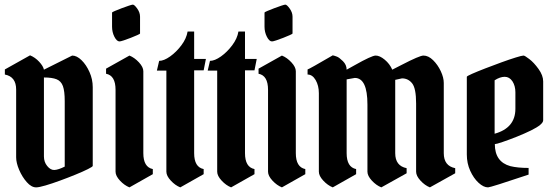

<svg xmlns="http://www.w3.org/2000/svg" viewBox="-20 -810 2413 830"><path d="M380.9 -433.1V-92.8Q380.9 -89.4 359.9 -78.9Q338.9 -68.4 306.6 -55.2Q274.4 -42 239.7 -29.3Q205.1 -16.6 176.8 -8.3Q148.4 0 136.2 0Q115.7 0 95.7 -22.7Q75.7 -45.4 62.7 -75.9Q49.8 -106.4 49.8 -129.9V-422.9Q49.8 -478.5 1 -487.8V-509.8L109.9 -570.8Q131.8 -562 149.4 -543Q167 -523.9 169.9 -508.8L292 -569.8Q312 -569.8 332.5 -549.8Q353 -529.8 366.9 -498.5Q380.9 -467.3 380.9 -433.1ZM169.9 -133.8Q169.9 -109.4 184.1 -92.3Q198.7 -74.2 215.6 -75.2Q232.4 -76.2 259.8 -89.8V-373Q259.8 -416 252 -437.7Q244.1 -459.5 224.6 -467.3Q205.1 -475.1 169.9 -475.1Z M464.4 -694.8V-755.9Q464.4 -757.3 476.8 -762.7Q489.3 -768.1 506.1 -774.4Q522.9 -780.8 536.9 -785.4Q550.8 -790 554.2 -790Q561 -790 573.2 -772.9Q585.4 -755.9 585.4 -737.8V-665Q585.4 -663.6 573.5 -658.2Q561.5 -652.8 545.4 -646.5Q529.3 -640.1 515.1 -635.5Q501 -630.9 496.6 -630.9Q484.9 -630.9 474.6 -650.9Q464.4 -670.9 464.4 -694.8ZM599.6 -502V-147.9Q599.6 -87.4 640.6 -79.1V-57.1L539.6 0Q517.6 -8.8 498.5 -29.3Q479.5 -49.8 479.5 -67.9V-421.9Q479.5 -483.4 438.5 -491.2V-513.2L539.6 -569.8Q561.5 -561 580.6 -540.5Q599.6 -520 599.6 -502Z M791 -673.8H819.3V-555.2H870.1L860.4 -505.9H819.3V-147.9Q819.3 -87.4 860.4 -79.1V-57.1L759.3 0Q737.3 -8.8 718.3 -29.3Q699.2 -49.8 699.2 -67.9V-504.9H658.2L668 -546.9Q688.5 -546.9 715.3 -565.9Q742.2 -585 764.2 -614.3Q786.1 -643.6 791 -673.8Z M1010.7 -673.8H1039.1V-555.2H1089.8L1080.1 -505.9H1039.1V-147.9Q1039.1 -87.4 1080.1 -79.1V-57.1L979 0Q957 -8.8 938 -29.3Q918.9 -49.8 918.9 -67.9V-504.9H877.9L887.7 -546.9Q908.2 -546.9 935.1 -565.9Q961.9 -585 983.9 -614.3Q1005.9 -643.6 1010.7 -673.8Z M1123.5 -694.8V-755.9Q1123.5 -757.3 1136 -762.7Q1148.4 -768.1 1165.3 -774.4Q1182.1 -780.8 1196 -785.4Q1210 -790 1213.4 -790Q1220.2 -790 1232.4 -772.9Q1244.6 -755.9 1244.6 -737.8V-665Q1244.6 -663.6 1232.7 -658.2Q1220.7 -652.8 1204.6 -646.5Q1188.5 -640.1 1174.3 -635.5Q1160.2 -630.9 1155.8 -630.9Q1144 -630.9 1133.8 -650.9Q1123.5 -670.9 1123.5 -694.8ZM1258.8 -502V-147.9Q1258.8 -87.4 1299.8 -79.1V-57.1L1198.7 0Q1176.8 -8.8 1157.7 -29.3Q1138.7 -49.8 1138.7 -67.9V-421.9Q1138.7 -483.4 1097.7 -491.2V-513.2L1198.7 -569.8Q1220.7 -561 1239.7 -540.5Q1258.8 -520 1258.8 -502Z M1358.4 -67.9V-407.2Q1358.4 -439.9 1344.5 -463.9Q1330.6 -487.8 1309.6 -487.8V-509.8Q1316.4 -511.2 1418.5 -570.8Q1422.4 -569.8 1426.8 -568.6Q1431.2 -567.4 1436 -565.4Q1445.8 -562 1462.2 -545.9Q1478.5 -529.8 1478.5 -508.8Q1485.8 -513.2 1512.7 -527.8Q1586.9 -569.8 1604 -569.8Q1621.6 -569.8 1643.1 -552Q1664.6 -534.2 1675.8 -508.8Q1676.8 -509.3 1687 -514.6Q1697.3 -520 1716.8 -529.8Q1793.9 -569.8 1810.5 -569.8Q1832 -569.8 1852.3 -549.8Q1872.6 -529.8 1885.5 -502.2Q1898.4 -474.6 1898.4 -451.2V-147.9Q1898.4 -92.8 1947.8 -83V-61L1838.4 0Q1816.4 -8.8 1797.6 -29.3Q1778.8 -49.8 1778.8 -67.9V-362.8Q1778.8 -428.2 1761.7 -449.7Q1744.6 -471.2 1717.8 -471.2L1688.5 -464.8V-147.9Q1688.5 -92.8 1737.8 -83V-61L1628.4 0Q1606.4 -8.8 1587.4 -29.3Q1568.4 -49.8 1568.4 -67.9V-357.9Q1568.4 -473.1 1513.7 -473.1L1478.5 -466.8V-147.9Q1478.5 -87.4 1519.5 -79.1V-57.1L1418.5 0Q1396.5 -8.8 1377.4 -29.3Q1358.4 -49.8 1358.4 -67.9Z M2243.2 -569.8Q2248.5 -569.8 2268.1 -554.7Q2288.1 -539.6 2308.1 -511.7Q2328.1 -483.9 2328.1 -458V-290Q2328.1 -272 2275.4 -246.1Q2248.5 -232.9 2214.4 -219.2Q2180.2 -205.6 2152.8 -196.3Q2125.5 -187 2119.1 -187Q2119.1 -110.4 2186 -91.8Q2217.8 -84 2265.1 -84V-55.2Q2100.6 0 2089.8 0Q2070.3 0 2048.8 -19.8Q2027.3 -39.6 2012.7 -71.8Q1998 -104 1998 -142.1V-478Q1998 -481 2020.8 -491Q2043.5 -501 2077.6 -514.2Q2111.8 -527.3 2147.2 -540.3Q2182.6 -553.2 2209.5 -561.5Q2236.3 -569.8 2243.2 -569.8ZM2208 -411.1Q2208 -438.5 2195.3 -458.5Q2182.1 -478 2161.9 -478Q2141.6 -478 2118.2 -462.9V-231.9Q2208 -256.8 2208 -339.8Z"/></svg>

Font: Bokor
Style: Regular
Weight: 400
Designer: Danh Hong
Foundry: Danh Hong
Version: Version 8.002; ttfautohint (v1.8.3)